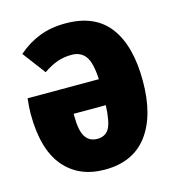

<svg xmlns="http://www.w3.org/2000/svg" viewBox="-90 -627 654 721"><g transform="rotate(-15 237.0 -266.5)"><path d="M454 -267Q454 -133 397.5 -57.5Q341 18 231 18Q130 18 72.5 -50.5Q15 -119 15 -257Q15 -280 19 -316H296Q293 -380 274.5 -405.5Q256 -431 220 -431Q191 -431 165 -422Q139 -413 110 -393L43 -482Q82 -516 127 -533.5Q172 -551 229 -551Q343 -551 398.5 -477.5Q454 -404 454 -267ZM296 -215H171V-208Q171 -150 186.5 -125.5Q202 -101 233 -101Q264 -101 278.5 -124.5Q293 -148 296 -215Z"/></g></svg>

Font: Fira Sans Extra Condensed ExtraBold
Style: Regular
Weight: 800
Width: 1
Designer: Carrois Corporate & Edenspiekermann AG
Foundry: Carrois Corporate GbR & Edenspiekermann AG
Version: Version 4.203